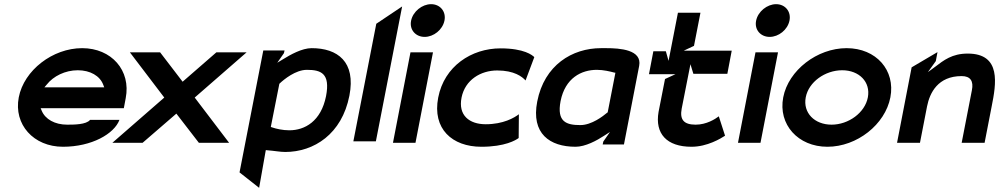

<svg xmlns="http://www.w3.org/2000/svg" viewBox="-20 -693 4793 921"><path d="M70 -226C45 -96 141 11 282 11C420 11 528 -51 553 -118H412C394 -95 334 -95 302 -95C243 -95 197 -121 180 -162L175 -174H574L583 -222C609 -355 515 -462 374 -462C233 -462 95 -356 70 -226ZM193 -274 204 -287C236 -328 293 -356 353 -356C413 -356 459 -329 475 -287L480 -274Z M519 -8H664L826 -148L934 -8H1079L914 -225L1163 -442H1018L856 -301L748 -442H603L768 -225Z M1129 134 1223 208 1255 27 1264 28C1293 30 1324 36 1348 36C1486 36 1620 -50 1656 -234C1688 -397 1599 -462 1475 -462C1428 -462 1372 -430 1338 -409L1310 -392L1342 -438L1345 -451H1243ZM1279 -84 1320 -291 1322 -293C1342 -312 1398 -358 1452 -358C1520 -358 1565 -341 1544 -232C1520 -111 1442 -68 1368 -68C1336 -68 1305 -75 1285 -82Z M1675 -15H1783L1909 -662L1785 -579Z M1952 -594C1943 -550 1974 -516 2017 -516C2060 -516 2103 -550 2112 -594C2121 -638 2091 -673 2048 -673C2005 -673 1961 -638 1952 -594ZM1865 -8H1973L2057 -442H1949Z M2082 -225C2053 -75 2149 11 2289 11C2403 11 2455 -21 2468 -31L2469 -145C2447 -128 2394 -97 2310 -97C2231 -97 2177 -140 2194 -225C2211 -310 2286 -355 2365 -355C2447 -355 2485 -325 2501 -307L2543 -419C2534 -428 2495 -461 2381 -461C2241 -461 2111 -375 2082 -225Z M2557 -206C2527 -52 2617 11 2741 11C2788 11 2843 -19 2878 -42L2906 -60L2874 -14L2871 0H2973L3046 -377C3061 -455 2953 -462 2888 -462H2863C2725 -462 2591 -381 2557 -206ZM2669 -208C2691 -319 2769 -358 2843 -358C2875 -358 2907 -350 2926 -345L2932 -344L2895 -154L2892 -152C2873 -136 2818 -93 2764 -93C2697 -93 2650 -108 2669 -208Z M3093 -337H3220L3170 -314L3139 -156C3121 -52 3178 11 3297 11C3373 11 3438 -29 3458 -42L3428 -135C3411 -122 3369 -95 3317 -95C3260 -95 3240 -119 3250 -172L3292 -385L3306 -339H3469L3490 -450H3260L3309 -473L3340 -632H3232L3187 -401L3174 -447H3114Z M3607 -594C3598 -550 3629 -516 3672 -516C3715 -516 3758 -550 3767 -594C3776 -638 3746 -673 3703 -673C3660 -673 3616 -638 3607 -594ZM3520 -8H3628L3712 -442H3604Z M3737 -226C3712 -96 3808 11 3949 11C4091 11 4226 -96 4251 -226C4276 -356 4183 -462 4041 -462C3900 -462 3762 -356 3737 -226ZM3845 -226C3859 -300 3938 -356 4020 -356C4101 -356 4157 -300 4143 -226C4129 -152 4050 -95 3969 -95C3887 -95 3831 -152 3845 -226Z M4283 -8H4393L4427 -183C4440 -248 4479 -328 4593 -328C4635 -328 4651 -304 4642 -260L4593 -8H4703L4737 -183C4758 -289 4785 -436 4622 -436C4547 -436 4507 -404 4465 -372L4431 -347L4469 -400L4477 -443L4353 -370Z"/></svg>

Font: Charger Eco
Style: Obl
Weight: 1000
Designer: Jasper
Foundry: Cannot Into Space Fonts
Version: Version 1.1